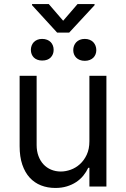

<svg xmlns="http://www.w3.org/2000/svg" viewBox="-20 -919 621 946"><path d="M420.5 -545.5H504.3V0H420.5V-92.3H414.8Q405.2 -71.7 390.3 -53.4Q375.4 -35.2 355.1 -21.8Q334.9 -8.5 309.3 -0.7Q283.7 7.1 252.8 7.1Q214.5 7.1 182.2 -5.5Q149.9 -18.1 126.4 -43.7Q103 -69.2 89.8 -108Q76.7 -146.7 76.7 -198.9V-545.5H160.5V-204.5Q160.5 -174.7 169.4 -150.6Q178.3 -126.4 194.1 -109.4Q209.9 -92.3 231.9 -83.1Q253.9 -73.9 279.8 -73.9Q303.3 -73.9 328.1 -82.7Q353 -91.6 373.6 -110.1Q394.2 -128.6 407.3 -156.6Q420.5 -184.7 420.5 -223ZM291.2 -816.8 362.2 -899.1H446V-893.5L321 -758.5H261.4L137.8 -893.5V-899.1H220.2ZM340.9 -671.9Q340.9 -683.2 344.6 -693.2Q348.4 -703.1 355.5 -710.8Q362.6 -718.4 373.2 -722.8Q383.9 -727.3 397.7 -727.3Q411.6 -727.3 422.2 -722.8Q432.9 -718.4 440 -710.8Q447.1 -703.1 450.8 -693.2Q454.5 -683.2 454.5 -671.9Q454.5 -661.2 450.8 -651.6Q447.1 -642 440 -634.9Q432.9 -627.8 422.2 -623.6Q411.6 -619.3 397.7 -619.3Q383.9 -619.3 373.2 -623.6Q362.6 -627.8 355.5 -634.9Q348.4 -642 344.6 -651.6Q340.9 -661.2 340.9 -671.9ZM132.1 -673.3Q132.1 -683.9 135.7 -693.7Q139.2 -703.5 146.1 -710.9Q153.1 -718.4 163.4 -722.8Q173.7 -727.3 187.5 -727.3Q201.3 -727.3 212 -723Q222.7 -718.8 229.8 -711.5Q236.9 -704.2 240.6 -694.4Q244.3 -684.7 244.3 -673.3Q244.3 -650.9 229.8 -635.8Q215.2 -620.7 187.5 -620.7Q174.4 -620.7 163.9 -624.8Q153.4 -628.9 146.5 -635.8Q139.6 -642.8 135.8 -652.5Q132.1 -662.3 132.1 -673.3Z"/></svg>

Font: Fast_Sans
Style: Regular
Weight: 400
Designer: Rasmus Andersson
Foundry: rsms
Version: Version 3.018;git-588b23468